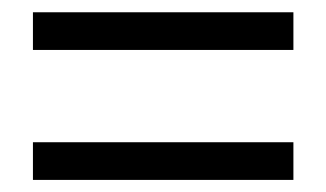

<svg xmlns="http://www.w3.org/2000/svg" viewBox="-20 -488 537 316"><path d="M34.2 -405.8V-467.8H462.9V-405.8ZM34.2 -191.9V-253.9H462.9V-191.9Z"/></svg>

Font: Source Sans Pro
Style: Regular
Weight: 400
Designer: Paul D. Hunt
Foundry: Adobe Systems Incorporated
Version: Version 3.006;hotconv 1.0.111;makeotfexe 2.5.65597